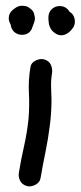

<svg xmlns="http://www.w3.org/2000/svg" viewBox="-20 -609 281 668"><path d="M45.9 -9.8Q53.7 -56.6 64 -102.1Q74.2 -147.5 79.1 -194.3Q83 -240.2 80.6 -284.7Q78.1 -329.1 85.9 -375Q87.9 -390.6 104 -398.4Q120.1 -406.2 133.8 -402.3Q150.4 -397.5 156.7 -383.8Q163.1 -370.1 161.1 -354.5Q157.2 -332 157.7 -308.6Q158.2 -285.2 159.2 -261.7Q159.2 -216.8 153.3 -171.9Q147.5 -125 138.2 -80.1Q128.9 -35.2 121.1 10.7Q118.2 26.4 102.5 34.2Q86.9 42 73.2 38.1Q56.6 33.2 49.8 19.5Q43 5.9 45.9 -9.8ZM88.9 -576.2Q97.7 -569.3 99.6 -556.6Q101.6 -548.8 101.6 -544.9Q101.6 -541 99.6 -533.2L89.8 -506.8Q82 -492.2 65.9 -488.8Q49.8 -485.4 36.1 -493.2Q23.4 -500 18.6 -515.6Q17.6 -524.4 15.6 -526.4Q7.8 -541 11.7 -555.7Q15.6 -569.3 30.3 -579.1Q36.1 -584 43.9 -586.9Q51.8 -589.8 59.6 -588.9Q67.4 -587.9 70.8 -587.4Q74.2 -586.9 80.1 -583Q85.9 -579.1 88.9 -576.2ZM221.7 -568.4Q235.4 -560.5 239.3 -544.4Q243.2 -528.3 235.4 -514.6Q230.5 -506.8 224.6 -501Q215.8 -492.2 205.1 -488.3Q191.4 -483.4 178.2 -489.7Q165 -496.1 157.2 -507.8Q151.4 -517.6 149.9 -527.8Q148.4 -538.1 148.4 -548.8Q148.4 -565.4 159.7 -576.7Q170.9 -587.9 187.5 -587.9Q210 -587.9 221.7 -568.4Z"/></svg>

Font: Schoolbell
Style: Regular
Weight: 400
Designer: Font Diner, Inc
Foundry: Font Diner, Inc
Version: Version 1.000